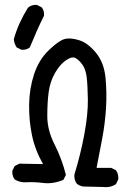

<svg xmlns="http://www.w3.org/2000/svg" viewBox="-20 -784 540 795"><path d="M405.3 -9.8 325.2 -11.7Q309.6 -13.7 297.9 -23.4Q286.1 -39.1 288.1 -61.5Q313.5 -143.6 329.1 -227.5Q344.7 -311.5 343.8 -372.1Q342.8 -432.6 338.9 -464.8Q335 -497.1 321.3 -516.1Q307.6 -535.2 293 -543.5Q278.3 -551.8 252.9 -534.2Q227.5 -516.6 207.5 -481.4Q187.5 -446.3 181.6 -403.3Q175.8 -360.4 175.8 -302.7Q175.8 -245.1 206.1 -185.5Q236.3 -126 252.9 -59.6L242.2 -39.1Q199.2 -21.5 159.2 -26.4Q119.1 -31.2 90.8 -29.3Q62.5 -27.3 41 -41Q29.3 -55.7 31.2 -77.1L41 -96.7L60.5 -106.4L158.2 -104.5Q125 -163.1 112.3 -224.6Q99.6 -286.1 100.6 -351.6Q101.6 -417 121.1 -476.6Q140.6 -536.1 181.6 -575.7Q222.7 -615.2 246.6 -622.1Q270.5 -628.9 307.1 -617.7Q343.8 -606.4 377.4 -565.4Q411.1 -524.4 417 -460.9Q422.9 -397.5 418.9 -335Q415 -272.5 403.3 -210.9Q391.6 -149.4 379.9 -88.9H440.4L460 -79.1Q471.7 -63.5 469.7 -41L460 -21.5Q436.5 -5.9 405.3 -9.8ZM68.4 -578.1 48.8 -587.9Q39.1 -603.5 37.1 -621.1Q46.9 -656.2 61.5 -688.5Q76.2 -720.7 95.7 -752Q111.3 -765.6 132.8 -763.7L152.3 -753.9Q164.1 -740.2 162.1 -718.8Q146.5 -687.5 131.8 -654.3Q117.2 -621.1 103.5 -587.9Q89.8 -576.2 68.4 -578.1Z"/></svg>

Font: JasonHandwriting2
Style: Regular
Weight: 400
Version: Version 1.05.10